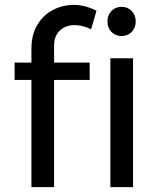

<svg xmlns="http://www.w3.org/2000/svg" viewBox="-20 -768 656 788"><path d="M202 -580V-511H348V-440H202V0H109V-440H40V-511H109V-568Q109 -626 133.5 -666.5Q158 -707 198 -727.5Q238 -748 284 -748Q328 -748 376 -724L354 -648Q318 -665 286 -665Q250 -665 226 -643Q202 -621 202 -580ZM433 -529H526V0H433ZM537 -680Q537 -654 520.5 -637Q504 -620 479 -620Q454 -620 437.5 -637Q421 -654 421 -680Q421 -706 437.5 -723Q454 -740 479 -740Q504 -740 520.5 -723Q537 -706 537 -680Z"/></svg>

Font: Montserrat
Style: Regular
Weight: 400
Designer: Julieta Ulanovsky
Foundry: Julieta Ulanovsky
Version: Version 6.001